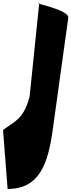

<svg xmlns="http://www.w3.org/2000/svg" viewBox="-152 -773 469 1263"><path d="M-132 82 -102 470C108 470 164 304 195 80L297 -655C305 -711 54 -753 106 -753L43 -139C4 11 -54 24 -132 82Z"/></svg>

Font: Chaingun
Style: Ita
Weight: 400
Version: Version 0.91